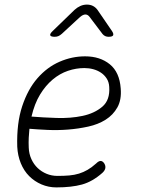

<svg xmlns="http://www.w3.org/2000/svg" viewBox="-20 -805 640 835"><path d="M433 -95Q440 -84 438 -73.5Q436 -63 425 -53Q382 -15 336.5 -2.5Q291 10 225 10Q191 10 160.5 -3Q130 -16 107 -39Q84 -62 70.5 -95Q57 -128 55 -167Q52 -269 76.5 -343Q101 -417 143 -465Q185 -513 239 -536.5Q293 -560 350 -560Q415 -560 457.5 -525.5Q500 -491 505 -420Q509 -371 490.5 -338Q472 -305 439.5 -284.5Q407 -264 364 -254.5Q321 -245 276 -241.5Q231 -238 187 -240Q143 -242 108 -245Q106 -226 105 -206Q104 -186 105 -163Q106 -136 116.5 -113Q127 -90 144 -74Q161 -58 183 -49Q205 -40 230 -40Q259 -40 281.5 -42Q304 -44 323.5 -50Q343 -56 361 -66.5Q379 -77 398 -94Q409 -105 417.5 -105Q426 -105 433 -95ZM117 -298Q166 -294 226.5 -292Q287 -290 339 -301Q391 -312 425 -341Q459 -370 455 -427Q454 -448 444 -463.5Q434 -479 419 -489Q404 -499 385.5 -504Q367 -509 347 -509Q311 -509 275.5 -497Q240 -485 209 -459Q178 -433 154 -393.5Q130 -354 117 -298ZM218 -645Q201 -645 198.5 -651.5Q196 -658 210 -671L304 -762Q316 -773 329.5 -779Q343 -785 358 -785Q373 -785 384.5 -779Q396 -773 404 -762L467 -670Q475 -658 472 -651.5Q469 -645 452 -645Q444 -645 437.5 -648Q431 -651 426 -657L370 -731Q362 -742 351.5 -742Q341 -742 328 -731L249 -658Q241 -651 234 -648Q227 -645 218 -645Z"/></svg>

Font: Maple Mono NL Thin
Style: Italic
Weight: 250
Italic angle: -10°
Monospace: yes
Designer: subframe7536
Version: Version 7.000